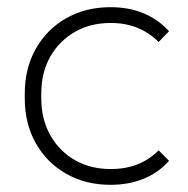

<svg xmlns="http://www.w3.org/2000/svg" viewBox="-20 -505 525 535"><path d="M288 10Q219 10 165 -20.5Q111 -51 80 -105.5Q49 -160 49 -231V-244Q49 -315 80 -369.5Q111 -424 165 -454.5Q219 -485 288 -485Q339 -485 380 -468Q421 -451 451 -418L422 -388Q396 -414 363 -427.5Q330 -441 288 -441Q232 -441 188.5 -416Q145 -391 120 -347Q95 -303 95 -244V-231Q95 -173 120 -128.5Q145 -84 188.5 -59Q232 -34 288 -34Q330 -34 363 -47Q396 -60 422 -86L451 -57Q422 -24 380.5 -7Q339 10 288 10Z"/></svg>

Font: SUSE ExtraLight
Style: Regular
Weight: 250
Designer: Rene Bieder
Foundry: SUSE
Version: Version 1.000